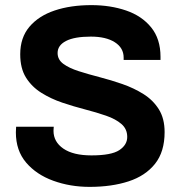

<svg xmlns="http://www.w3.org/2000/svg" viewBox="-20 -718 707 750"><path d="M330 12Q254 12 188 -12Q122 -36 82 -83Q42 -130 42 -201Q42 -207 42.5 -213Q43 -219 43 -223H190Q190 -222 189.5 -216.5Q189 -211 189 -207Q189 -164 227.5 -137.5Q266 -111 337 -111Q415 -111 446 -131.5Q477 -152 477 -183Q477 -214 454.5 -233.5Q432 -253 394.5 -266Q357 -279 312.5 -290.5Q268 -302 223.5 -317Q179 -332 141.5 -355.5Q104 -379 81.5 -415Q59 -451 59 -506Q59 -571 95 -613.5Q131 -656 193.5 -677Q256 -698 337 -698Q411 -698 472.5 -677Q534 -656 570.5 -611Q607 -566 607 -496V-484H463V-493Q463 -531 428.5 -553Q394 -575 335 -575Q271 -575 238 -558Q205 -541 205 -511Q205 -485 227.5 -468.5Q250 -452 287.5 -440Q325 -428 369.5 -416.5Q414 -405 458.5 -389.5Q503 -374 540.5 -350.5Q578 -327 600.5 -291Q623 -255 623 -202Q623 -125 585.5 -78Q548 -31 482 -9.5Q416 12 330 12Z"/></svg>

Font: Archivo VF Beta
Style: Regular
Weight: 400
Designer: Hector Gatti
Foundry: Omnibus-Type
Version: Version 1.002